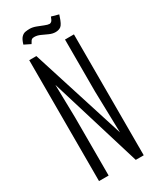

<svg xmlns="http://www.w3.org/2000/svg" viewBox="-251 -1104 983 1182"><g transform="rotate(-30 240.0 -512.5)"><path d="M81.1 0V-859.4H131.8L342.8 -194.8L335.4 -490.7V-859.4H398.9V0H342.3L144.5 -647.5L149.4 -415V0ZM309.1 -927.7Q287.6 -927.7 265.4 -937.7Q243.2 -947.8 221.4 -957.8Q199.7 -967.8 179.2 -967.8Q171.4 -967.8 168 -966.8Q160.2 -964.8 155 -957.8Q149.9 -950.7 143.1 -938L97.7 -960.4Q107.4 -993.7 120.6 -1007.1Q133.8 -1020.5 148.9 -1022.9Q164.1 -1025.4 179.7 -1025.4Q199.7 -1025.4 223.4 -1016.6Q247.1 -1007.8 268.3 -999Q289.6 -990.2 301.8 -990.2H303.7Q310.5 -991.2 316.9 -997.3Q323.2 -1003.4 331.1 -1025.4L382.3 -1011.2L377.9 -998.5Q362.8 -951.2 347.7 -939.5Q332.5 -927.7 309.1 -927.7Z"/></g></svg>

Font: Antonio Thin
Style: Regular
Weight: 250
Designer: Vernon Adams
Foundry: Vernon Adams
Version: Version 1.002